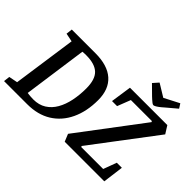

<svg xmlns="http://www.w3.org/2000/svg" viewBox="-153 -1156 1475 1475"><g transform="rotate(45 584.5 -418.5)"><path d="M4 0 10 -51 81 -65 155 -583 86 -597 92 -648H348Q481 -648 550 -586.5Q619 -525 619 -408Q619 -285 575.5 -193Q532 -101 451 -50.5Q370 0 255 0ZM262 -59Q323 -59 366.5 -86.5Q410 -114 437.5 -162Q465 -210 478 -273Q491 -336 491 -406Q491 -504 447.5 -545.5Q404 -587 310 -587Q299 -587 286.5 -586.5Q274 -586 270 -585L197 -64Q212 -62 229.5 -60.5Q247 -59 262 -59ZM663 0 638 -61 1028 -578 1024 -586H796L754 -478H699L724 -648H1130L1169 -586L778 -69L782 -61H1020L1060 -169H1115L1093 0ZM946 -680Q940 -680 930 -687Q920 -694 909.5 -704Q899 -714 891 -721L818 -793L857 -837L960 -774L1082 -837L1105 -801L1022 -731Q1001 -712 986 -701Q971 -690 961 -685Q951 -680 946 -680Z"/></g></svg>

Font: Faustina Light SemiBold
Style: Italic
Weight: 600
Italic angle: -8°
Version: Version 1.200